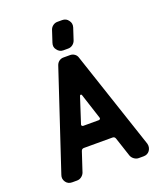

<svg xmlns="http://www.w3.org/2000/svg" viewBox="-157 -978 914 1079"><g transform="rotate(-20 299.5 -438.0)"><path d="M389 -816 366 -746Q361 -732 349 -723Q337 -714 322 -714H293Q270 -714 256 -734Q242 -751 250 -775L273 -845Q278 -859 290 -867.5Q302 -876 316 -876H345Q369 -876 382 -857Q396 -839 389 -816ZM557 -60Q563 -37 550 -18Q537 0 513 0H484Q470 0 457.5 -9Q445 -18 440 -31L402 -146Q398 -159 385 -159H214Q201 -159 197 -146L159 -31Q154 -18 142 -9Q130 0 115 0H86Q62 0 49 -18Q35 -38 43 -60L237 -644Q242 -659 253.5 -667.5Q265 -676 279 -676H320Q334 -676 346 -667.5Q358 -659 362 -644ZM355 -289 305 -443Q300 -450 294 -443L244 -289Q242 -285 245 -281Q248 -277 253 -277H346Q351 -277 354 -281Q357 -285 355 -289Z"/></g></svg>

Font: Monomaniac One
Style: Regular
Weight: 400
Version: Version 1.000; ttfautohint (v1.8.3)